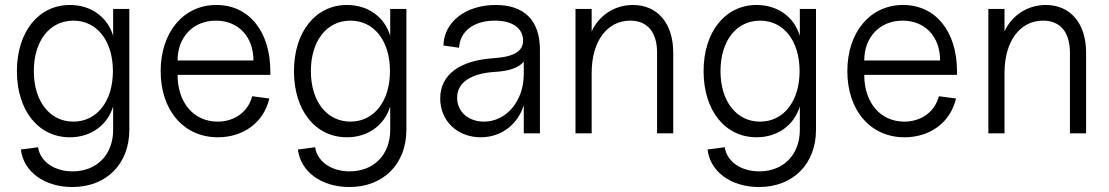

<svg xmlns="http://www.w3.org/2000/svg" viewBox="-20 -536 4461 772"><path d="M271 216C408 216 500 123 500 -14V-500H435V-392C412 -468 346 -516 261 -516C135 -516 48 -408 48 -250C48 -92 134 16 261 16C346 16 412 -33 435 -108V-14C435 86 369 153 272 153C198 153 142 114 133 56L64 65C74 154 158 216 271 216ZM275 -47C180 -47 116 -129 116 -250C116 -372 180 -453 275 -453C370 -453 434 -372 434 -250C434 -129 370 -47 275 -47Z M856 16C960 16 1041 -45 1063 -140L994 -149C978 -87 924 -47 855 -47C759 -47 694 -123 694 -235H1067V-248C1067 -410 981 -516 850 -516C718 -516 626 -407 626 -250C626 -92 719 16 856 16ZM999 -293H694C694 -387 757 -453 848 -453C938 -453 999 -389 999 -293Z M1385 216C1522 216 1614 123 1614 -14V-500H1549V-392C1526 -468 1460 -516 1375 -516C1249 -516 1162 -408 1162 -250C1162 -92 1248 16 1375 16C1460 16 1526 -33 1549 -108V-14C1549 86 1483 153 1386 153C1312 153 1256 114 1247 56L1178 65C1188 154 1272 216 1385 216ZM1389 -47C1294 -47 1230 -129 1230 -250C1230 -372 1294 -453 1389 -453C1484 -453 1548 -372 1548 -250C1548 -129 1484 -47 1389 -47Z M1913 16C1996 16 2062 -36 2086 -113V0H2151V-336C2151 -453 2089 -516 1973 -516C1853 -516 1765 -448 1763 -353L1826 -344C1829 -410 1885 -453 1969 -453C2036 -453 2078 -427 2083 -380C2087 -332 2051 -308 1965 -302C1827 -293 1750 -235 1750 -140C1750 -50 1819 16 1913 16ZM1926 -47C1863 -47 1818 -87 1818 -143C1818 -204 1873 -241 1971 -247C2027 -250 2066 -264 2086 -288V-238C2086 -130 2016 -47 1926 -47Z M2622 -324V0H2687V-324C2687 -442 2624 -516 2525 -516C2450 -516 2388 -473 2359 -410V-500H2294V0H2359V-243C2359 -370 2421 -453 2514 -453C2583 -453 2622 -407 2622 -324Z M3032 216C3169 216 3261 123 3261 -14V-500H3196V-392C3173 -468 3107 -516 3022 -516C2896 -516 2809 -408 2809 -250C2809 -92 2895 16 3022 16C3107 16 3173 -33 3196 -108V-14C3196 86 3130 153 3033 153C2959 153 2903 114 2894 56L2825 65C2835 154 2919 216 3032 216ZM3036 -47C2941 -47 2877 -129 2877 -250C2877 -372 2941 -453 3036 -453C3131 -453 3195 -372 3195 -250C3195 -129 3131 -47 3036 -47Z M3617 16C3721 16 3802 -45 3824 -140L3755 -149C3739 -87 3685 -47 3616 -47C3520 -47 3455 -123 3455 -235H3828V-248C3828 -410 3742 -516 3611 -516C3479 -516 3387 -407 3387 -250C3387 -92 3480 16 3617 16ZM3760 -293H3455C3455 -387 3518 -453 3609 -453C3699 -453 3760 -389 3760 -293Z M4282 -324V0H4347V-324C4347 -442 4284 -516 4185 -516C4110 -516 4048 -473 4019 -410V-500H3954V0H4019V-243C4019 -370 4081 -453 4174 -453C4243 -453 4282 -407 4282 -324Z"/></svg>

Font: Uncut Sans Book
Style: Regular
Weight: 350
Designer: Kasper Nordkvist
Foundry: UNCUT.wtf
Version: Version 1.304;Glyphs 3.2 (3246)